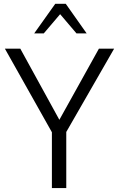

<svg xmlns="http://www.w3.org/2000/svg" viewBox="-20 -959 644 979"><path d="M154.3 -788.6 261.7 -939.5H315.4L421.9 -788.6H370.1L286.6 -886.7L203.1 -788.6ZM244.6 0V-284.7L4.9 -710.9H83.5L282.7 -348.1L484.4 -710.9H562L317.9 -286.1V0Z"/></svg>

Font: Ride Light
Style: Regular
Weight: 300
Version: Version 3.000